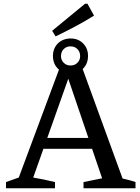

<svg xmlns="http://www.w3.org/2000/svg" viewBox="-20 -1003 748 1023"><path d="M633 -52Q650 -48 667.5 -43.5Q685 -39 702 -33V0H425V-33L524 -53L332 -618H356L157 -57Q187 -52 215.5 -46Q244 -40 273 -33V0H12V-33L80 -57L302 -653H414ZM182 -210V-268H525V-210ZM356 -611Q329 -611 307.5 -623Q286 -635 274 -656Q262 -677 262 -705Q262 -732 274 -753Q286 -774 307.5 -786Q329 -798 356 -798Q397 -798 423 -771.5Q449 -745 449 -705Q449 -677 437 -656Q425 -635 404 -623Q383 -611 356 -611ZM356 -654Q378 -654 392.5 -668.5Q407 -683 407 -704Q407 -727 392.5 -741.5Q378 -756 355 -756Q334 -756 319.5 -741.5Q305 -727 305 -704Q305 -683 319.5 -668.5Q334 -654 356 -654ZM276 -809 258 -839 433 -983H446L481 -920Q432 -889 380 -861.5Q328 -834 276 -809Z"/></svg>

Font: Piazzolla 24pt Medium
Style: Regular
Weight: 500
Designer: Juan Pablo del Peral
Foundry: Huerta Tipografica
Version: Version 2.005